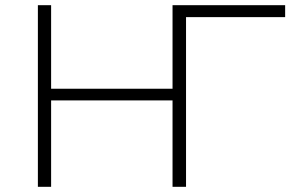

<svg xmlns="http://www.w3.org/2000/svg" viewBox="-20 -720 1129 740"><path d="M1079 -700V-654H697V0H645V-333H177V0H126V-700H177V-378H645V-700Z"/></svg>

Font: mBank Light
Style: Regular
Weight: 300
Designer: Julieta Ulanovsky
Foundry: Julieta Ulanovsky
Version: Version 7.200;PS 007.200;hotconv 1.0.88;makeotf.lib2.5.64775